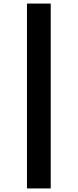

<svg xmlns="http://www.w3.org/2000/svg" viewBox="-20 -865 435 1075"><path d="M131 190H264V-845H131Z"/></svg>

Font: Mluvka
Style: Bold
Weight: 700
Designer: Modified by Jiří Krblich, Original typeface by Gumpita Rahayu
Foundry: Gumpita Rahayu & Jiří Krblich
Version: Version 2.000;Glyphs 3.1.1 (3134)